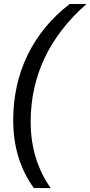

<svg xmlns="http://www.w3.org/2000/svg" viewBox="-20 -745 457 972"><path d="M417.5 -724.6Q135.3 -476.1 135.3 -127.9Q135.3 62 236.3 207H151.4Q46.9 62.5 46.9 -135.7Q46.9 -317.4 120.1 -467.3Q193.4 -617.2 332.5 -724.6Z"/></svg>

Font: Liberation Sans
Style: Italic
Weight: 400
Italic angle: -12°
Designer: Steve Matteson
Foundry: Ascender Corporation
Version: Version 2.1.5